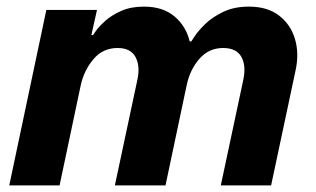

<svg xmlns="http://www.w3.org/2000/svg" viewBox="-20 -560 954 580"><path d="M8 0 120 -530H273L256 -454H261Q261 -454 270 -467Q279 -480 298 -497Q317 -514 346 -527Q375 -540 415 -540Q472 -540 507 -510.5Q542 -481 553 -435H558Q558 -435 568.5 -451Q579 -467 600 -487.5Q621 -508 654 -524Q687 -540 732 -540Q788 -540 823 -513Q858 -486 871 -442.5Q884 -399 873 -348L799 0H647L715 -319Q724 -362 709 -388.5Q694 -415 654 -415Q611 -415 582.5 -382.5Q554 -350 544 -303L480 0H327L395 -319Q404 -360 389.5 -387.5Q375 -415 335 -415Q291 -415 262.5 -381.5Q234 -348 224 -303L160 0Z"/></svg>

Font: Be Vietnam Pro
Style: Bold Italic
Weight: 700
Italic angle: -12°
Designer: Lam Bao, Tony Le, Vietanh Nguyen
Foundry: Yellow Type Foundry
Version: Version 1.002; ttfautohint (v1.8.3)